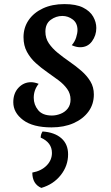

<svg xmlns="http://www.w3.org/2000/svg" viewBox="-20 -603 542 939"><path d="M232 20Q141 20 93 -16Q45 -52 45 -103Q45 -147 70.5 -174Q96 -201 132 -201Q140 -201 149.5 -199Q159 -197 169 -193Q145 -163 145 -125Q145 -91 166.5 -64.5Q188 -38 234 -38Q255 -38 276.5 -46.5Q298 -55 311.5 -72.5Q325 -90 325 -116Q325 -145 308.5 -168Q292 -191 266 -210.5Q240 -230 210.5 -250.5Q181 -271 155 -294.5Q129 -318 112 -349Q95 -380 95 -421Q95 -468 120 -504.5Q145 -541 190 -562Q235 -583 295 -583Q352 -583 386 -566Q420 -549 435.5 -522Q451 -495 451 -466Q451 -430 430 -401Q409 -372 372 -372Q352 -372 331 -382Q346 -399 352.5 -420Q359 -441 359 -456Q359 -490 336 -507.5Q313 -525 285 -525Q254 -525 228 -506Q202 -487 202 -448Q202 -416 219 -391Q236 -366 263 -344Q290 -322 320.5 -301Q351 -280 378 -256.5Q405 -233 422 -205Q439 -177 439 -141Q439 -93 412.5 -57Q386 -21 339.5 -0.5Q293 20 232 20ZM188 40Q247 44 280 73Q313 102 313 152Q313 208 277 253.5Q241 299 182 316Q138 297 138 241Q182 233 208 206.5Q234 180 234 145Q234 94 179 70Q179 54 188 40Z"/></svg>

Font: Merienda Medium
Style: Regular
Weight: 500
Designer: Eduardo Rodriguez Tunni
Foundry: Eduardo Rodriguez Tunni
Version: Version 2.001; ttfautohint (v1.8.4.7-5d5b)